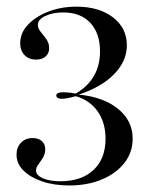

<svg xmlns="http://www.w3.org/2000/svg" viewBox="-20 -447 471 588"><path d="M191.9 121Q145.2 121 108.9 108.5Q72.6 96 51.6 75Q30.6 54 30.6 26.6Q30.6 4 44.4 -10.1Q58.1 -24.2 79.8 -24.2Q97.6 -24.2 108.1 -14.9Q118.5 -5.6 118.5 9.7Q118.5 24.2 111.7 35.5Q104.8 46.8 97.6 56.5Q90.3 66.1 90.3 75Q90.3 89.5 110.9 98.8Q131.5 108.1 164.5 108.1Q229.8 108.1 266.5 73.4Q303.2 38.7 303.2 -21.8Q303.2 -71.8 279 -106Q254.8 -140.3 212.1 -152.4Q197.6 -148.4 187.1 -146.4Q176.6 -144.4 169.4 -144.4Q161.3 -144.4 156.9 -147.2Q152.4 -150 152.4 -154.8Q152.4 -159.7 158.1 -162.1Q163.7 -164.5 173.4 -164.5Q179.8 -164.5 189.1 -163.7Q198.4 -162.9 212.1 -160.5Q249.2 -182.3 267.7 -214.5Q286.3 -246.8 286.3 -289.5Q286.3 -345.2 256.5 -377Q226.6 -408.9 174.2 -408.9Q141.1 -408.9 118.5 -398Q96 -387.1 96 -371Q96 -359.7 104.8 -349.2Q113.7 -338.7 122.2 -326.6Q130.6 -314.5 130.6 -299.2Q130.6 -283.9 119.8 -274.2Q108.9 -264.5 90.3 -264.5Q68.5 -264.5 55.2 -278.2Q41.9 -291.9 41.9 -314.5Q41.9 -346 65.3 -371Q88.7 -396 127.8 -411.3Q166.9 -426.6 214.5 -426.6Q283.1 -426.6 325.8 -394Q368.5 -361.3 368.5 -308.1Q368.5 -259.7 329.4 -219.8Q290.3 -179.8 221 -157.3Q296.8 -150 341.5 -113.7Q386.3 -77.4 386.3 -22.6Q386.3 19.4 361.3 51.6Q336.3 83.9 292.3 102.4Q248.4 121 191.9 121Z"/></svg>

Font: Playfair 144pt
Style: Regular
Weight: 400
Designer: Claus Eggers Sørensen
Foundry: Claus Eggers Sørensen
Version: Version 2.001;gftools[0.9.30]